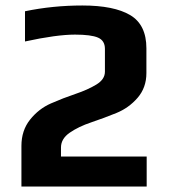

<svg xmlns="http://www.w3.org/2000/svg" viewBox="-20 -679 620 699"><path d="M514 0V-109H202V-142C202 -163.3 212.7 -181.3 234 -196C255.3 -210.7 281.3 -223.2 312 -233.5C342.7 -243.8 373.2 -255.2 403.5 -267.5C433.8 -279.8 459.7 -298.3 481 -323C502.3 -347.7 513 -377.7 513 -413V-503C513 -560.3 493.3 -600.7 454 -624C414.7 -647.3 356.7 -659 280 -659C208 -659 138.3 -652 71 -638V-528C147.7 -544.7 208.3 -553 253 -553C292.3 -553 320.3 -549.3 337 -542C353.7 -534.7 362 -521 362 -501V-418C362 -399.3 351.5 -383.7 330.5 -371C309.5 -358.3 284.2 -347 254.5 -337C224.8 -327 195.2 -315.5 165.5 -302.5C135.8 -289.5 110.5 -269.8 89.5 -243.5C68.5 -217.2 58 -185.3 58 -148V0Z"/></svg>

Font: Play
Style: Bold
Weight: 700
Designer: Jonas Hecksher
Foundry: Jonas Hecksher, Playtypeª, e-types AS
Version: Version 1.002